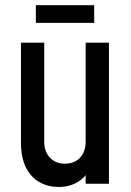

<svg xmlns="http://www.w3.org/2000/svg" viewBox="-20 -710 508 742"><path d="M206 12.5Q166.5 12.5 133.5 -5.5Q100.5 -23.5 80.8 -61.8Q61 -100 61 -161.5V-545H151V-161.5Q151 -124 172.8 -100.8Q194.5 -77.5 230.5 -77.5Q268 -77.5 289.5 -100.8Q311 -124 311 -161.5V-545H401V0H311V-76L326.5 -56Q309 -23.5 278.5 -5.5Q248 12.5 206 12.5ZM118.5 -690H344V-621.5H118.5Z"/></svg>

Font: Mohave Medium
Style: Regular
Weight: 500
Designer: Gumpita Rahayu
Foundry: Tokotype
Version: Version 2.003